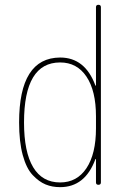

<svg xmlns="http://www.w3.org/2000/svg" viewBox="-20 -770 540 800"><path d="M230.5 -509.8Q80.1 -509.8 80.1 -259.8Q80.1 -136.7 118.2 -73.2Q156.2 -9.8 230.5 -9.8Q300.8 -9.8 340.3 -69.3Q379.9 -128.9 379.9 -235.4V-285.2Q379.9 -391.6 340.3 -450.7Q300.8 -509.8 230.5 -509.8ZM230.5 9.8Q197.3 9.8 169.9 -1.5Q142.6 -12.7 116.2 -40.5Q89.8 -68.4 74.7 -124Q59.6 -179.7 59.6 -259.8Q59.6 -529.3 230.5 -530.3Q334 -530.3 377 -415Q377 -413.1 378.9 -413.1Q379.9 -413.1 379.9 -414.1V-740.2Q379.9 -750 390.1 -750Q400.4 -750 400.4 -740.2V-9.8Q400.4 0 390.1 0Q379.9 0 379.9 -9.8V-106.4Q379.9 -107.4 378.9 -107.4Q377 -107.4 377 -105.5Q334 9.8 230.5 9.8Z"/></svg>

Font: Rounded-X Mgen+ 2m thin
Style: Regular
Weight: 100
Designer: [Source Han Sans]
Ryoko NISHIZUKA  (kana & ideographs); Paul D. Hunt (Latin, Greek & Cyrillic); Wenlong ZHANG  (bopomofo
Version: Version 1.059.20150602